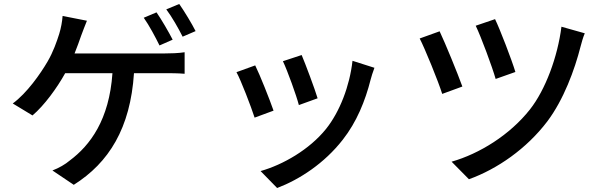

<svg xmlns="http://www.w3.org/2000/svg" viewBox="-20 -860 3040 963"><path d="M765 -798 701 -771C728 -733 760 -673 780 -632L846 -661C826 -700 790 -762 765 -798ZM879 -840 814 -813C842 -776 875 -718 896 -676L961 -704C943 -740 905 -803 879 -840ZM416 -756 294 -780C292 -752 286 -719 277 -690C265 -652 247 -600 219 -552C183 -490 115 -393 44 -341L143 -281C202 -331 266 -419 307 -493H544C528 -259 432 -131 330 -55C308 -36 275 -17 243 -5L350 67C526 -44 634 -217 652 -493H808C831 -493 872 -493 906 -490V-598C876 -593 833 -592 808 -592H354C367 -624 378 -655 387 -681C395 -702 406 -732 416 -756Z M1493 -584 1399 -553C1422 -505 1467 -380 1479 -333L1573 -367C1560 -411 1511 -542 1493 -584ZM1858 -520 1748 -555C1734 -429 1684 -299 1615 -213C1532 -110 1400 -34 1287 -2L1370 83C1483 40 1607 -41 1699 -159C1769 -248 1812 -354 1839 -461C1843 -477 1849 -495 1858 -520ZM1260 -532 1166 -498C1188 -459 1240 -323 1257 -270L1352 -305C1333 -360 1283 -486 1260 -532Z M2463 -764 2366 -731C2393 -675 2449 -524 2466 -464L2565 -499C2547 -559 2487 -715 2463 -764ZM2913 -693 2796 -726C2777 -575 2716 -410 2638 -311C2537 -183 2385 -89 2245 -49L2332 39C2474 -12 2621 -114 2725 -251C2807 -360 2862 -509 2892 -627C2897 -646 2904 -672 2913 -693ZM2185 -703 2085 -667C2110 -619 2178 -453 2198 -389L2299 -426C2275 -493 2213 -644 2185 -703Z"/></svg>

Font: GenYoGothic2 TW M
Style: Regular
Weight: 500
Version: Version 2.100;PS 2.1;hotconv 16.6.51;makeotf.lib2.5.65220 DE